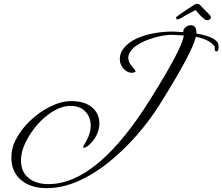

<svg xmlns="http://www.w3.org/2000/svg" viewBox="-20 -847 1155 997"><path d="M222 130Q139 130 89 87.5Q39 45 39 -29Q39 -79 61 -120Q89 -175 137 -220.5Q185 -266 241.5 -294Q298 -322 351 -322Q419 -322 457.5 -290Q496 -258 496 -206Q496 -178 484.5 -152Q473 -126 456 -108Q431 -80 416 -80Q412 -80 412 -84Q412 -87 415 -93Q451 -146 451 -195Q451 -239 423 -268Q395 -297 348 -297Q303 -297 258 -270.5Q213 -244 175.5 -201.5Q138 -159 114 -110Q89 -61 89 -15Q89 46 128.5 77.5Q168 109 232 109Q487 109 764 -337Q930 -603 934 -663L875 -666Q851 -667 818 -660.5Q785 -654 752 -642Q719 -630 692.5 -613Q666 -596 655 -576Q646 -561 646 -547Q646 -525 665 -503Q684 -481 684 -477Q684 -472 672 -470Q669 -469 664 -469Q643 -469 624 -488Q602 -510 602 -541Q602 -569 620 -593Q645 -627 689.5 -647Q734 -667 785.5 -675.5Q837 -684 883 -683Q892 -683 932 -680Q930 -693 942.5 -704.5Q955 -716 971 -716Q1001 -716 1000 -673Q1108 -654 1114 -615Q1115 -611 1115 -607Q1115 -603 1115 -600Q1115 -580 1104 -580Q1095 -580 1095 -593Q1095 -595 1095 -598Q1095 -601 1096 -604Q1071 -641 997 -656Q979 -575 809 -304Q757 -221 689 -143.5Q621 -66 544 -4Q467 58 385 94Q303 130 222 130ZM899 -746Q897 -746 895 -752Q893 -758 897 -760Q902 -764 914 -772.5Q926 -781 942 -792Q965 -806 979.5 -816.5Q994 -827 1004 -827Q1013 -827 1019 -821Q1025 -815 1032 -807Q1040 -799 1046.5 -792.5Q1053 -786 1060 -779Q1065 -774 1070 -768Q1075 -762 1075 -756Q1075 -752 1070.5 -747.5Q1066 -743 1056 -742Q1049 -742 1042.5 -747Q1036 -752 1028 -759Q1020 -767 1011 -777Q1002 -787 995 -795Q980 -787 949 -770Q932 -760 919.5 -753Q907 -746 899 -746Z"/></svg>

Font: Alex Brush
Style: Regular
Weight: 400
Designer: Robert E. Leuschke
Foundry: Robert E. Leuschke
Version: Version 1.111; ttfautohint (v1.8.4.7-5d5b)